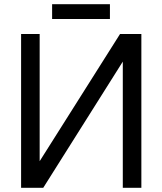

<svg xmlns="http://www.w3.org/2000/svg" viewBox="-20 -890 770 910"><path d="M80 -729H168V-126L549 -729H650V0H562V-598L185 0H80ZM501 -870V-800H227V-870Z"/></svg>

Font: ColatingCofangSans
Style: Regular
Weight: 400
Foundry: GNU
Version: Version 412.227;June 27, 2022;FontCreator 11.0.0.2412 32-bit